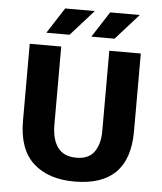

<svg xmlns="http://www.w3.org/2000/svg" viewBox="-56 -863 781 923"><g transform="rotate(5 334.0 -401.5)"><path d="M66 -630H218V-253Q218 -182 247 -143Q276 -104 337 -104Q397 -104 423.5 -142.5Q450 -181 450 -241V-630H602V-254Q602 11 337 11Q211 11 138.5 -55Q66 -121 66 -259ZM253 -690H141L221 -814H364ZM470 -690H358L438 -814H581Z"/></g></svg>

Font: Mukta Mahee ExtraBold
Style: Regular
Weight: 800
Designer: Shuchita Grover, Noopur Datye, Girish Dalvi, Yashodeep Gholap
Foundry: Ek Type
Version: Version 2.538;PS 1.000;hotconv 16.6.51;makeotf.lib2.5.65220;